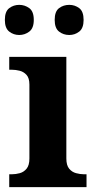

<svg xmlns="http://www.w3.org/2000/svg" viewBox="-21 -770 393 790"><path d="M17 0V-53H29Q44 -53 60.5 -57.5Q77 -62 88.5 -76Q100 -90 100 -118V-422Q100 -449 88 -462Q76 -475 59.5 -479Q43 -483 29 -483H17V-536H252V-118Q252 -90 263.5 -76Q275 -62 292 -57.5Q309 -53 323 -53H335V0ZM264 -626Q240 -626 222 -640Q204 -654 204 -688Q204 -723 222 -736.5Q240 -750 264 -750Q287 -750 305 -736.5Q323 -723 323 -688Q323 -654 305 -640Q287 -626 264 -626ZM58 -626Q35 -626 17 -640Q-1 -654 -1 -688Q-1 -723 17 -736.5Q35 -750 58 -750Q81 -750 99.5 -736.5Q118 -723 118 -688Q118 -654 99.5 -640Q81 -626 58 -626Z"/></svg>

Font: Noto Serif Tibetan
Style: Bold
Weight: 700
Designer: Monotype Design Team
Foundry: Monotype Imaging Inc.
Version: Version 2.103; ttfautohint (v1.8.4.7-5d5b)